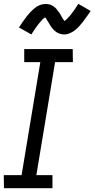

<svg xmlns="http://www.w3.org/2000/svg" viewBox="-20 -994 499 1014"><path d="M1 0 0 -69H94L193 -666H108V-735H364L365 -666H271L172 -69H257V0ZM146 -812 80 -849Q92 -867 102 -881.5Q112 -896 121.5 -908Q131 -920 140.5 -930Q150 -940 162.5 -950.5Q175 -961 190 -967Q205 -973 220 -973Q225 -973 229.5 -972.5Q234 -972 239 -971Q244 -970 248 -968.5Q252 -967 256 -964.5Q260 -962 264 -959.5Q268 -957 271 -954Q274 -951 277 -948Q280 -945 282.5 -941Q285 -937 288 -933.5Q291 -930 293.5 -926.5Q296 -923 298 -919.5Q300 -916 302 -912.5Q304 -909 306.5 -904Q309 -899 312 -895Q315 -891 316.5 -888.5Q318 -886 320 -883Q324 -885 326 -887Q328 -889 332.5 -893Q337 -897 338.5 -899Q340 -901 342 -903Q344 -905 346 -907.5Q348 -910 350.5 -912.5Q353 -915 355.5 -918Q358 -921 360 -924.5Q362 -928 365 -931.5Q368 -935 370.5 -938.5Q373 -942 376 -946.5Q379 -951 381.5 -955Q384 -959 387.5 -964Q391 -969 393 -974L459 -936Q447 -919 436.5 -904Q426 -889 416.5 -877Q407 -865 398 -855Q389 -845 376.5 -835Q364 -825 349 -818.5Q334 -812 319 -812Q313 -812 307.5 -813Q302 -814 297 -815.5Q292 -817 287.5 -819Q283 -821 278.5 -824Q274 -827 270.5 -830Q267 -833 263.5 -836.5Q260 -840 256.5 -844.5Q253 -849 250 -853Q247 -857 244.5 -861Q242 -865 240 -869Q238 -873 234.5 -878Q231 -883 228 -888Q225 -893 223.5 -896Q222 -899 218 -902Q215 -900 212.5 -898Q210 -896 206 -892.5Q202 -889 200.5 -887Q199 -885 197 -883Q195 -881 193 -878.5Q191 -876 188.5 -873Q186 -870 183.5 -867Q181 -864 179 -861Q177 -858 174 -854.5Q171 -851 168.5 -847Q166 -843 163 -839Q160 -835 157.5 -830.5Q155 -826 151.5 -821.5Q148 -817 146 -812Z"/></svg>

Font: Iosevka QP
Style: Italic
Weight: 400
Italic angle: -9°
Designer: Belleve Invis
Foundry: Belleve Invis
Version: Version 20.0.0; ttfautohint (v1.8.4)